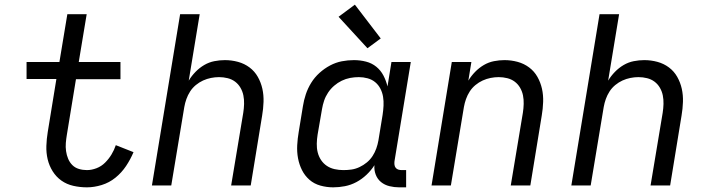

<svg xmlns="http://www.w3.org/2000/svg" viewBox="-20 -796 3040 824"><path d="M353 8Q323 8 294.5 1.5Q266 -5 243.5 -21Q221 -37 206 -61Q191 -85 184.5 -112.5Q178 -140 179 -170Q180 -200 185 -230L222 -457H94V-530H235L269 -735H352L318 -530H497V-456H306L267 -218Q264 -200 262.5 -182.5Q261 -165 263.5 -147.5Q266 -130 272.5 -114.5Q279 -99 290.5 -87.5Q302 -76 318.5 -71Q335 -66 353 -66Q373 -66 394 -74Q415 -82 431 -98Q447 -114 458.5 -133Q470 -152 477 -173L553 -143Q540 -112 521 -83.5Q502 -55 475.5 -33.5Q449 -12 416.5 -2Q384 8 353 8Z M632 0 753 -735H837L790 -450Q802 -470 819 -487.5Q836 -505 856.5 -517Q877 -529 900 -533.5Q923 -538 945 -538Q974 -538 1001.5 -530.5Q1029 -523 1051 -506.5Q1073 -490 1086.5 -466Q1100 -442 1106 -415Q1112 -388 1111 -358.5Q1110 -329 1105 -300L1056 0H972L1024 -312Q1027 -331 1027.5 -350Q1028 -369 1024.5 -386.5Q1021 -404 1012 -419.5Q1003 -435 989 -445.5Q975 -456 957 -460.5Q939 -465 920 -465Q903 -465 885.5 -461.5Q868 -458 851.5 -450.5Q835 -443 820.5 -431Q806 -419 796 -403.5Q786 -388 780 -371Q774 -354 771 -337L715 0Z M1410 8Q1410 8 1410 8Q1410 8 1410 8Q1382 8 1355 0.5Q1328 -7 1308 -24.5Q1288 -42 1276 -66Q1264 -90 1259 -117Q1254 -144 1255.5 -172.5Q1257 -201 1262 -230L1280 -340Q1284 -366 1292.5 -391.5Q1301 -417 1315.5 -440.5Q1330 -464 1351 -483Q1372 -502 1396.5 -515Q1421 -528 1447 -533Q1473 -538 1499 -538Q1526 -538 1551 -531.5Q1576 -525 1595 -509.5Q1614 -494 1625.5 -472Q1637 -450 1643 -425L1660 -530H1743L1673 -104Q1672 -96 1673 -88.5Q1674 -81 1678.5 -75.5Q1683 -70 1690 -68Q1697 -66 1705 -66H1723V8H1693Q1672 8 1651.5 3Q1631 -2 1615.5 -14.5Q1600 -27 1592.5 -46.5Q1585 -66 1587 -87Q1573 -65 1553 -46Q1533 -27 1509.5 -14.5Q1486 -2 1460.5 3Q1435 8 1410 8ZM1454 -66Q1472 -66 1489 -68.5Q1506 -71 1523 -79Q1540 -87 1554.5 -99Q1569 -111 1579 -126.5Q1589 -142 1595 -159Q1601 -176 1604 -193L1622 -303Q1625 -323 1626 -342.5Q1627 -362 1624 -380.5Q1621 -399 1612.5 -415.5Q1604 -432 1590 -443.5Q1576 -455 1557.5 -460Q1539 -465 1520 -465Q1501 -465 1482.5 -461.5Q1464 -458 1446.5 -449.5Q1429 -441 1414 -428Q1399 -415 1388 -398.5Q1377 -382 1371 -364Q1365 -346 1362 -328L1343 -218Q1340 -199 1339.5 -179.5Q1339 -160 1343.5 -142Q1348 -124 1358 -109Q1368 -94 1383 -84Q1398 -74 1416.5 -70Q1435 -66 1454 -66ZM1557 -589 1433 -724 1503 -776 1614 -631Z M1832 0 1919 -530H2003L1990 -450Q2002 -470 2019 -487.5Q2036 -505 2056.5 -517Q2077 -529 2100 -533.5Q2123 -538 2145 -538Q2174 -538 2201.5 -530.5Q2229 -523 2251 -506.5Q2273 -490 2286.5 -466Q2300 -442 2306 -415Q2312 -388 2311 -358.5Q2310 -329 2305 -300L2256 0H2172L2224 -312Q2227 -331 2227.5 -350Q2228 -369 2224.5 -386.5Q2221 -404 2212 -419.5Q2203 -435 2189 -445.5Q2175 -456 2157 -460.5Q2139 -465 2120 -465Q2103 -465 2085.5 -461.5Q2068 -458 2051.5 -450.5Q2035 -443 2020.5 -431Q2006 -419 1996 -403.5Q1986 -388 1980 -371Q1974 -354 1971 -337L1915 0Z M2432 0 2553 -735H2637L2590 -450Q2602 -470 2619 -487.5Q2636 -505 2656.5 -517Q2677 -529 2700 -533.5Q2723 -538 2745 -538Q2774 -538 2801.5 -530.5Q2829 -523 2851 -506.5Q2873 -490 2886.5 -466Q2900 -442 2906 -415Q2912 -388 2911 -358.5Q2910 -329 2905 -300L2856 0H2772L2824 -312Q2827 -331 2827.5 -350Q2828 -369 2824.5 -386.5Q2821 -404 2812 -419.5Q2803 -435 2789 -445.5Q2775 -456 2757 -460.5Q2739 -465 2720 -465Q2703 -465 2685.5 -461.5Q2668 -458 2651.5 -450.5Q2635 -443 2620.5 -431Q2606 -419 2596 -403.5Q2586 -388 2580 -371Q2574 -354 2571 -337L2515 0Z"/></svg>

Font: Iosevka Curly Extended
Style: Italic
Weight: 400
Width: 7
Italic angle: -9°
Monospace: yes
Designer: Belleve Invis
Foundry: Belleve Invis
Version: Version 11.1.0; ttfautohint (v1.8.3)